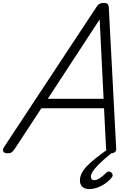

<svg xmlns="http://www.w3.org/2000/svg" viewBox="-69 -1035 922 1314"><path d="M-19 14Q-40 14 -46.5 1.5Q-53 -11 -41 -29L589 -984Q600 -1002 611.5 -1008.5Q623 -1015 642 -1015Q658 -1015 667 -1007.5Q676 -1000 676 -976L726 -22Q728 -5 719 4.5Q710 14 689 14Q671 14 665 7Q659 0 657 -17L643 -294H214L33 -18Q19 2 10 8Q1 14 -19 14ZM258 -359H640L613 -902ZM541 259Q512 259 495 243.5Q478 228 478 200Q478 175 490.5 150Q503 125 528 99.5Q553 74 589 45.5Q625 17 672 -16L723 -13V-9Q685 20 653.5 47Q622 74 599.5 97.5Q577 121 565 140Q553 159 553 175Q553 186 559 192Q565 198 575 198Q594 198 614 184.5Q634 171 661 145Q666 140 675 139Q684 138 694 147Q701 154 702 162Q703 170 697 178Q678 202 651.5 220.5Q625 239 596.5 249Q568 259 541 259Z"/></svg>

Font: Playwrite US Trad Light
Style: Regular
Weight: 300
Designer: Veronika Burian, José Scaglione
Foundry: TypeTogether
Version: Version 1.003